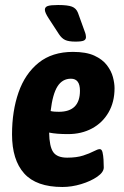

<svg xmlns="http://www.w3.org/2000/svg" viewBox="-20 -738 494 766"><path d="M229 8Q125 8 76.5 -46Q28 -100 28 -202Q28 -295 54 -369.5Q80 -444 134 -487.5Q188 -531 271 -531Q324 -531 356.5 -516Q389 -501 406.5 -478Q424 -455 430.5 -430.5Q437 -406 437 -386Q437 -331 413 -289.5Q389 -248 347 -225.5Q305 -203 252 -203Q228 -203 209.5 -204.5Q191 -206 176 -209Q177 -153 192.5 -131Q208 -109 248 -109Q286 -109 312 -117.5Q338 -126 354 -134.5Q370 -143 378 -143Q386 -143 389 -130.5Q392 -118 393 -101Q394 -84 394 -70Q394 -51 368 -33Q342 -15 304 -3.5Q266 8 229 8ZM215 -292Q299 -292 299 -376Q299 -424 263 -424Q229 -424 209.5 -393.5Q190 -363 182 -295Q190 -293 198.5 -292.5Q207 -292 215 -292ZM281 -572Q254 -572 240 -578.5Q226 -585 215 -602L174 -665Q159 -688 159 -699Q159 -710 170.5 -714Q182 -718 212 -718Q250 -718 267 -711.5Q284 -705 291 -687L317 -615Q321 -605 322 -599Q323 -593 323 -590Q323 -580 314 -576Q305 -572 281 -572Z"/></svg>

Font: Asap Condensed
Style: Bold Italic
Weight: 700
Width: 3
Italic angle: -6°
Designer: Pablo Cosgaya
Foundry: Omnibus-Type
Version: Version 3.001; ttfautohint (v1.8.4.7-5d5b)